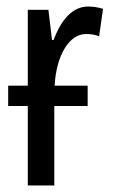

<svg xmlns="http://www.w3.org/2000/svg" viewBox="-20 -567 344 587"><path d="M248 -243V-305H147C152 -397 191 -463 243 -463C258 -463 271 -461 283 -456L295 -540C279 -545 264 -547 249 -547C202 -547 167 -507 144 -445H139L128 -537H65V-305H5V-243H65V0H146V-243Z"/></svg>

Font: Noto Sans UI Condensed
Style: Regular
Weight: 400
Width: 3
Designer: Monotype Design Team
Foundry: Monotype Imaging Inc.
Version: Version 1.901